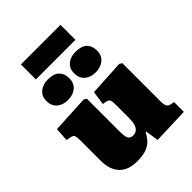

<svg xmlns="http://www.w3.org/2000/svg" viewBox="-276 -1119 1269 1269"><g transform="rotate(-45 358.5 -484.5)"><path d="M246 14Q163 14 120.5 -31.5Q78 -77 78 -158V-350Q78 -377 73.5 -392Q69 -407 45 -411L15 -416L21 -512L284 -526L303 -515V-205Q303 -175 307.5 -157.5Q312 -140 322.5 -133Q333 -126 348 -126Q369 -126 382.5 -137Q396 -148 403 -170Q410 -192 410 -226V-351Q410 -387 403.5 -397Q397 -407 377 -411L353 -415L367 -512L617 -526L635 -515V-161Q635 -128 642 -114.5Q649 -101 666 -97L695 -91V0L441 9L427 -84H422Q409 -59 390 -36.5Q371 -14 337 0Q303 14 246 14ZM468 -596Q421 -596 391.5 -621.5Q362 -647 362 -693Q362 -736 391.5 -761.5Q421 -787 468 -787Q525 -787 550.5 -761.5Q576 -736 576 -692Q576 -647 545.5 -621.5Q515 -596 468 -596ZM210 -596Q162 -596 132.5 -621.5Q103 -647 103 -693Q103 -736 132.5 -761.5Q162 -787 210 -787Q266 -787 291.5 -761.5Q317 -736 317 -692Q317 -647 287 -621.5Q257 -596 210 -596ZM155 -843V-983H525V-843Z"/></g></svg>

Font: Literata 18pt Black
Style: Regular
Weight: 900
Designer: Latin by Veronika Burian and Jose Scaglione. Greek by Irene Vlachou. Cyrillic by Vera Evstafieva.
Foundry: TypeTogether
Version: Version 3.103;gftools[0.9.29]